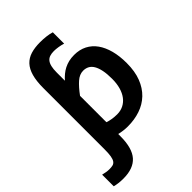

<svg xmlns="http://www.w3.org/2000/svg" viewBox="-307 -806 1117 1117"><g transform="rotate(-45 252.0 -247.0)"><path d="M514.2 -256.8Q514.2 -188.5 494.9 -138.7Q475.6 -88.9 441.2 -55.9Q406.7 -22.9 359.9 -7.1Q313 8.8 257.8 8.8Q239.3 8.8 220.7 6.3Q202.1 3.9 187 0V18.1Q187 115.7 147.5 160.4Q107.9 205.1 25.4 205.1Q4.4 205.1 -13.2 202.9Q-30.8 200.7 -46.4 196.8V101.1Q-32.7 104.5 -19.3 106.7Q-5.9 108.9 6.3 108.9Q22.5 108.9 34.2 106Q45.9 103 53.5 92.3Q61 81.5 64.5 61Q67.9 40.5 67.9 5.9V-496.1Q67.9 -554.2 78.9 -593.3Q89.8 -632.3 111.8 -655.8Q133.8 -679.2 166.5 -689.2Q199.2 -699.2 242.2 -699.2Q297.4 -699.2 336.4 -687.5V-594.2Q317.9 -600.1 298.3 -603Q278.8 -606 263.2 -606Q243.7 -606 229.2 -601.1Q214.8 -596.2 205.6 -584.7Q196.3 -573.2 191.7 -554Q187 -534.7 187 -505.9V-438.5Q200.7 -454.1 216.1 -466.8Q231.4 -479.5 248.8 -488.3Q266.1 -497.1 286.4 -502Q306.6 -506.8 331.1 -506.8Q375 -506.8 409.2 -489.3Q443.4 -471.7 466.6 -439.2Q489.7 -406.7 502 -360.6Q514.2 -314.5 514.2 -256.8ZM389.2 -252Q389.2 -293 383.3 -321.8Q377.4 -350.6 366.5 -369.1Q355.5 -387.7 339.6 -396.2Q323.7 -404.8 303.2 -404.8Q272.9 -404.8 245.4 -380.4Q217.8 -356 187 -314V-97.2Q201.2 -91.8 221.7 -88.4Q242.2 -85 264.2 -85Q292.5 -85 315.7 -96.7Q338.9 -108.4 355.2 -129.9Q371.6 -151.4 380.4 -182.4Q389.2 -213.4 389.2 -252Z"/></g></svg>

Font: Code New Roman
Style: Bold
Weight: 700
Monospace: yes
Designer: Sam Radian
Foundry: Code New Roman
Version: Version 1.508 October 19, 2014